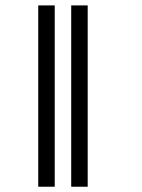

<svg xmlns="http://www.w3.org/2000/svg" viewBox="-20 -708 540 728"><path d="M125 -687.5V0H187.5V-687.5ZM250 -687.5V0H312.5V-687.5Z"/></svg>

Font: BFUnifontExMono
Style: Regular
Weight: 500
Version: Version 15.0.06